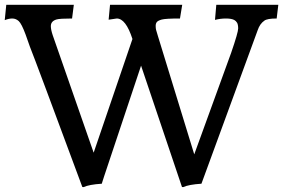

<svg xmlns="http://www.w3.org/2000/svg" viewBox="-24 -767 1173 795"><path d="M459.5 -690.4 425.8 -685.5 431.6 -747.1H730.5L721.2 -690.4Q661.1 -690.4 645.5 -686Q629.9 -681.6 625.2 -675.5Q620.6 -669.4 620.6 -659.7Q620.6 -649.9 622.3 -643.3Q624 -636.7 629.9 -617.7Q771 -160.2 780.3 -127.9Q919.9 -510.3 933.1 -548.3Q962.4 -633.3 962.2 -649.7Q961.9 -666 957.5 -673.1Q953.1 -680.2 946.3 -684.1Q934.6 -690.4 911.6 -690.4Q888.7 -690.4 866.2 -684.6L871.6 -747.1H1128.4L1121.6 -690.4Q1082.5 -690.4 1070.8 -681.6Q1051.8 -668.5 1043 -642.1L810.1 -6.3Q757.3 -2.9 734.4 7.8L729.5 7.3L560.1 -495.1Q414.1 -59.1 407.2 -37.1L399.4 -12.7Q397.9 -8.8 397.5 -6.3Q344.7 -2.9 321.8 7.8L316.9 7.3Q127 -505.4 99.6 -574.2L82 -624Q65.4 -668.9 53.5 -679.7Q41.5 -690.4 26.9 -690.4Q12.2 -690.4 -4.4 -683.6L2 -747.1H281.7L274.4 -690.4Q223.6 -690.4 210.4 -686.5Q186.5 -679.7 186.5 -658.7Q186.5 -644.5 194.3 -621.1L363.8 -134.8L524.4 -605.5Q497.1 -690.4 459.5 -690.4Z"/></svg>

Font: HeadlandOne
Style: Regular
Weight: 400
Designer: Gary Lonergan
Foundry: Sorkin Type Co.
Version: Version 1.002